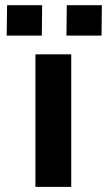

<svg xmlns="http://www.w3.org/2000/svg" viewBox="-20 -729 424 749"><path d="M257.9 -517V0H118.2V-517ZM239.2 -590 240.6 -708.8H377.4L376.1 -590ZM6.2 -590 7.6 -708.8H144.4L143.1 -590Z"/></svg>

Font: Public Sans Thin
Style: Regular
Weight: 100
Designer: The Public Sans project authors (U.S. Web Design System). Libre Franklin designed by Pablo Impallari and Rodrigo Fuenzal
Version: Version 1.008